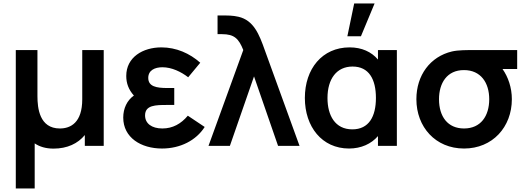

<svg xmlns="http://www.w3.org/2000/svg" viewBox="-20 -822 2963 1082"><path d="M175.5 240V-14C202.5 4.5 238 15.5 281.5 15.5C359 15.5 419 -13 458 -61V0H564.5V-540H443.5V-262.5C443.5 -131.5 378.5 -98 317.5 -98C202 -98 191 -213.5 191 -280V-540H69V240Z M1038.5 -170C1000 -124 953 -98 895 -98C834.5 -98 797.5 -126.5 797.5 -171.5C797.5 -230 857 -230.5 922 -230.5H962V-326H922.5C861.5 -326 815.5 -334.5 815.5 -383C815.5 -426 852.5 -443 895.5 -443C947.5 -443 1000.5 -417.5 1040.5 -386.5L1108.5 -468.5C1049 -521.5 973 -555 889.5 -555C785.5 -555 691.5 -500 691.5 -394C691.5 -353 704.5 -317 734.5 -283.5C696 -256.5 674.5 -211 674.5 -159.5C674.5 -46.5 774.5 15 893 15C996 15 1085 -30.5 1133.5 -106.5Z M1275.5 0 1411.5 -391.5 1547 0H1668L1472 -540C1441 -627.5 1410 -707.5 1324 -727.5C1293.5 -735 1255 -735 1243.5 -735H1206V-629.5H1231.5C1300.5 -629.5 1325.5 -604 1351 -540L1155 0Z M1976 -802.5 1937.5 -617.5H2014L2091 -802.5ZM2110 -486.5C2073 -530 2018.5 -555 1950.5 -555C1795.5 -555 1698 -434 1698 -270C1698 -108 1794 15 1947 15C2015 15 2072 -11 2110 -55V0H2216.5V-540H2110ZM1965.5 -93C1868 -93 1825.5 -172 1825.5 -269.5C1825.5 -378 1877.5 -447 1967 -447C2059 -447 2098.5 -375.5 2098.5 -270C2098.5 -165.5 2059 -93 1965.5 -93Z M2668.5 -540C2608 -540 2561.5 -540 2527 -532C2404.5 -503 2326.5 -398 2326.5 -263C2326.5 -106.5 2434 15 2595 15C2755.5 15 2864.5 -106 2864.5 -263C2864.5 -328.5 2843.5 -388.5 2812 -433H2894.5V-540ZM2595 -98C2503 -98 2454 -165 2454 -263C2454 -353 2498.5 -427.5 2595 -427C2689 -427 2737 -356 2737 -263C2737 -168.5 2689.5 -98 2595 -98Z"/></svg>

Font: Hauora
Style: Bold
Weight: 700
Designer: Wayne Shih
Foundry: WCYS
Version: Version 1.001;hotconv 1.0.109;makeotfexe 2.5.65596